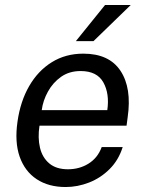

<svg xmlns="http://www.w3.org/2000/svg" viewBox="-20 -743 584 773"><path d="M244.5 10Q175.5 10 127.8 -21.5Q80 -53 59.2 -112Q38.5 -171 50.5 -253.5Q62 -335 97.5 -396.5Q133 -458 188.5 -492.5Q244 -527 315.5 -527Q419.5 -527 465.2 -457.8Q511 -388.5 494 -271L489.5 -237H139Q131.5 -188 141 -148.2Q150.5 -108.5 178.5 -85Q206.5 -61.5 253.5 -61.5Q300 -61.5 336.8 -84.5Q373.5 -107.5 389.5 -151H474Q457.5 -98.5 421.5 -62.5Q385.5 -26.5 338.8 -8.2Q292 10 244.5 10ZM148 -299.5H412Q421.5 -366 396 -411.5Q370.5 -457 304.5 -457Q259 -457 226 -433.8Q193 -410.5 173 -374.2Q153 -338 148 -299.5ZM403 -723H506.5L356.5 -577.5H285.5Z"/></svg>

Font: Public Sans
Style: Italic
Weight: 400
Italic angle: -8°
Designer: The Public Sans project authors (U.S. Web Design System). Libre Franklin designed by Pablo Impallari and Rodrigo Fuenzal
Version: Version 1.008; ttfautohint (v1.8.1) -l 8 -r 50 -G 200 -x 14 